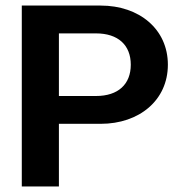

<svg xmlns="http://www.w3.org/2000/svg" viewBox="-20 -670 648 690"><path d="M191.7 -550H325C405 -550 450 -507.5 450 -437.5C450 -367.5 405 -325 325 -325H191.7ZM191.7 -225H341.7C480.8 -225 583.3 -310 583.3 -437.5C583.3 -565 480.8 -650 341.7 -650H58.3V-225V0H191.7Z"/></svg>

Font: BoonHome
Style: Bold
Weight: 700
Designer: Sungsit Sawaiwan
Foundry: Sungsit Sawaiwan
Version: Version 0.2